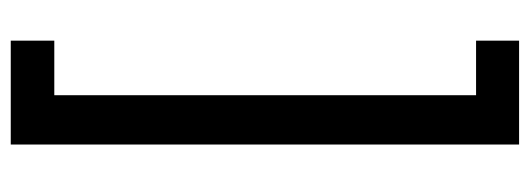

<svg xmlns="http://www.w3.org/2000/svg" viewBox="-342 -510 1009 366"><g transform="rotate(90 163.0 -326.5)"><path d="M255 158H57V75H161V-729H57V-811H255Z"/></g></svg>

Font: DM Sans 24pt Medium
Style: Regular
Weight: 500
Designer: Colophon Foundry, Jonny Pinhorn
Foundry: Colophon Foundry
Version: Version 4.004;gftools[0.9.30]